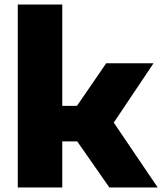

<svg xmlns="http://www.w3.org/2000/svg" viewBox="-20 -828 716 848"><path d="M58.5 0V-808H255V-360.5H320L449 -548.5H658L482.5 -286.5L676.5 0H463L321 -203.5H255V0Z"/></svg>

Font: Encode Sans SemiExpanded SemiExpanded ExtraBold
Style: Regular
Weight: 800
Width: 6
Designer: Multiple Designers
Foundry: Impallari Type
Version: Version 3.000; ttfautohint (v1.8.3) -l 8 -r 50 -G 200 -x 14 